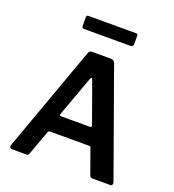

<svg xmlns="http://www.w3.org/2000/svg" viewBox="-164 -1071 1085 1198"><g transform="rotate(20 378.0 -472.5)"><path d="M50 0Q43 0 39 -7Q35 -14 39 -25L291 -724Q295 -734 300 -738Q305 -742 315 -742H440Q461 -742 468 -722L718 -24Q721 -16 718 -8Q715 0 707 0H586Q572 0 568 -13L510 -175Q509 -180 506.5 -182.5Q504 -185 498 -185H237Q228 -185 225 -176L165 -12Q164 -6 159.5 -3Q155 0 147 0H50ZM462 -298Q475 -298 470 -314L374 -581Q371 -588 367 -588Q363 -588 360 -580L263 -314Q257 -298 271 -298ZM545 -933V-876Q545 -859 525 -859H219Q211 -859 207.5 -863Q204 -867 204 -875V-931Q204 -945 215 -945H534Q545 -945 545 -933Z"/></g></svg>

Font: Libre Franklin Thin SemiBold
Style: Regular
Weight: 600
Version: Version 3.000